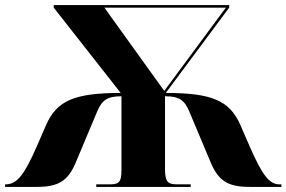

<svg xmlns="http://www.w3.org/2000/svg" viewBox="-20 -734 1125 754"><path d="M0 0H123C210 0 247 -23 278 -97L362 -297C381 -342 403 -356 457 -356V-65C457 -16 445 -10 409 -10H358V0H729V-10H678C641 -10 628 -17 628 -70V-356C682 -356 704 -342 723 -297L807 -97C838 -23 875 0 962 0H1085V-10H1077C1038 -10 1010 -46 961 -158L924 -243C882 -339 812 -369 631 -369L880 -704V-714H191V-704L454 -369C273 -369 203 -339 161 -243L124 -158C75 -46 46 -10 2 -10H0ZM625 -377 390 -704H867Z"/></svg>

Font: Noto Serif Display Black
Style: Regular
Weight: 900
Designer: Monotype Design Team
Foundry: Monotype Imaging Inc.
Version: Version 2.009